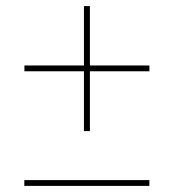

<svg xmlns="http://www.w3.org/2000/svg" viewBox="-20 -610 570 629"><path d="M59.7 -20H469.3V-1H59.7ZM255 -180.5V-376.5H60V-395.5H255V-590H274.5V-395.5H469.5V-376.5H274.5V-180.5Z"/></svg>

Font: Bodoni* 11pt Fatface
Style: Italic
Weight: 900
Italic angle: -13°
Version: Version 2.3